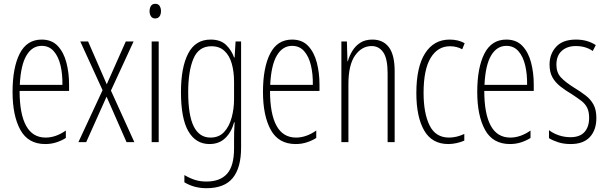

<svg xmlns="http://www.w3.org/2000/svg" viewBox="-20 -747 3187 1009"><path d="M199 -539Q252 -539 283.5 -505.5Q315 -472 329 -418Q343 -364 343 -303V-269H83Q83 -149 117 -86.5Q151 -24 220 -24Q273 -24 326 -61V-22Q304 -8 276.5 1Q249 10 218 10Q128 10 87 -64.5Q46 -139 46 -264Q46 -391 83.5 -465Q121 -539 199 -539ZM199 -506Q149 -506 119 -455.5Q89 -405 84 -301H308Q309 -357 298 -403.5Q287 -450 262.5 -478Q238 -506 199 -506Z M519 -273 402 -529H443L541 -304L641 -529H682L563 -271L686 0H645L540 -239L433 0H392Z M796 -727Q812 -727 819 -715.5Q826 -704 826 -689Q826 -671 818 -660.5Q810 -650 795 -650Q781 -650 773.5 -661Q766 -672 766 -688Q766 -704 773 -715.5Q780 -727 796 -727ZM814 -529V0H777V-529Z M1087 -539Q1139 -539 1168 -511Q1197 -483 1210 -445H1213L1218 -529H1247V29Q1247 134 1203.5 188Q1160 242 1065 242Q1000 242 949 211V173Q978 190 1005 198.5Q1032 207 1065 207Q1137 207 1173.5 166Q1210 125 1210 33V-8Q1210 -30 1210.5 -52Q1211 -74 1213 -104H1210Q1197 -54 1164.5 -22Q1132 10 1081 10Q1009 10 970 -57Q931 -124 931 -263Q931 -393 969 -466Q1007 -539 1087 -539ZM1091 -504Q1024 -504 996.5 -438.5Q969 -373 969 -263Q969 -140 998.5 -82Q1028 -24 1086 -24Q1131 -24 1158 -53.5Q1185 -83 1197.5 -129.5Q1210 -176 1210 -226V-317Q1210 -370 1198 -412.5Q1186 -455 1159.5 -479.5Q1133 -504 1091 -504Z M1515 -539Q1568 -539 1599.5 -505.5Q1631 -472 1645 -418Q1659 -364 1659 -303V-269H1399Q1399 -149 1433 -86.5Q1467 -24 1536 -24Q1589 -24 1642 -61V-22Q1620 -8 1592.5 1Q1565 10 1534 10Q1444 10 1403 -64.5Q1362 -139 1362 -264Q1362 -391 1399.5 -465Q1437 -539 1515 -539ZM1515 -506Q1465 -506 1435 -455.5Q1405 -405 1400 -301H1624Q1625 -357 1614 -403.5Q1603 -450 1578.5 -478Q1554 -506 1515 -506Z M1937 -539Q1993 -539 2023.5 -499Q2054 -459 2054 -373V0H2017V-362Q2017 -438 1994.5 -471.5Q1972 -505 1933 -505Q1881 -505 1846 -455.5Q1811 -406 1811 -305V0H1774V-529H1803L1806 -425H1808Q1816 -454 1832 -480Q1848 -506 1873.5 -522.5Q1899 -539 1937 -539Z M2336 10Q2250 10 2209 -61.5Q2168 -133 2168 -258Q2168 -395 2214 -467Q2260 -539 2343 -539Q2388 -539 2422 -520L2409 -488Q2380 -504 2345 -504Q2280 -504 2243 -442.5Q2206 -381 2206 -259Q2206 -152 2237.5 -88Q2269 -24 2340 -24Q2379 -24 2420 -43V-8Q2402 0 2379.5 5Q2357 10 2336 10Z M2641 -539Q2694 -539 2725.5 -505.5Q2757 -472 2771 -418Q2785 -364 2785 -303V-269H2525Q2525 -149 2559 -86.5Q2593 -24 2662 -24Q2715 -24 2768 -61V-22Q2746 -8 2718.5 1Q2691 10 2660 10Q2570 10 2529 -64.5Q2488 -139 2488 -264Q2488 -391 2525.5 -465Q2563 -539 2641 -539ZM2641 -506Q2591 -506 2561 -455.5Q2531 -405 2526 -301H2750Q2751 -357 2740 -403.5Q2729 -450 2704.5 -478Q2680 -506 2641 -506Z M3114 -127Q3114 -64 3080 -27Q3046 10 2979 10Q2942 10 2913 0.5Q2884 -9 2865 -21V-63Q2887 -46 2916.5 -36Q2946 -26 2978 -26Q3027 -26 3051.5 -53Q3076 -80 3076 -128Q3076 -160 3065.5 -181Q3055 -202 3034.5 -217.5Q3014 -233 2985 -252Q2951 -272 2924.5 -293Q2898 -314 2883 -341Q2868 -368 2868 -408Q2868 -463 2902.5 -501Q2937 -539 3007 -539Q3067 -539 3111 -510L3095 -479Q3058 -505 3006 -505Q2960 -505 2932 -479.5Q2904 -454 2904 -407Q2904 -366 2927.5 -340.5Q2951 -315 2999 -285Q3032 -265 3058 -245Q3084 -225 3099 -197.5Q3114 -170 3114 -127Z"/></svg>

Font: Noto Sans Gujarati UI ExtraCondensed ExtraLight
Style: Regular
Weight: 200
Width: 2
Designer: Jelle Bosma - Monotype Design Team, Universal Thirst
Foundry: Monotype Imaging Inc.
Version: Version 2.106; ttfautohint (v1.8.4.7-5d5b)